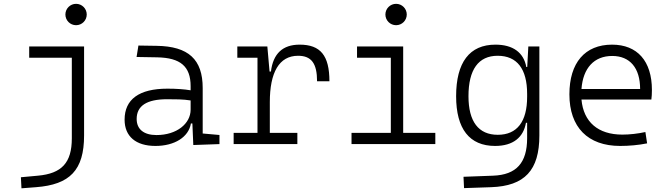

<svg xmlns="http://www.w3.org/2000/svg" viewBox="-20 -764 3556 1018"><path d="M93.8 234.4 170.9 228.5C350.1 214.8 425.8 138.7 425.8 -45.9V-517.6H134.8V-458H360.8V-30.3C360.8 99.1 307.1 156.2 180.7 167.5L90.8 175.8ZM383.3 -630.4C414.6 -630.4 439.9 -655.8 439.9 -687C439.9 -718.3 414.6 -743.7 383.3 -743.7C352.1 -743.7 326.7 -718.3 326.7 -687C326.7 -655.8 352.1 -630.4 383.3 -630.4Z M1004.9 4.9 1143.6 0V-48.3L1054.7 -56.2V-297.4C1054.7 -448.7 979.5 -518.6 810.5 -521L713.9 -522.5L704.1 -461.9L814 -460C936 -457.5 990.7 -412.6 990.7 -307.1V-285.2C957 -291 914.1 -293.9 867.7 -293.9C718.3 -293.9 640.6 -237.8 640.6 -129.4C640.6 -41 700.2 9.8 804.2 9.8C905.3 9.8 980.5 -37.1 992.2 -109.4H1000ZM990.7 -231.4V-182.6C990.7 -108.9 917.5 -47.9 809.6 -47.9C742.7 -47.9 704.6 -78.6 704.6 -133.3C704.6 -203.1 758.3 -237.8 865.7 -237.8C906.2 -237.8 952.6 -237.8 990.7 -231.4Z M1410.6 -222.7C1410.6 -379.4 1459.5 -468.3 1560.5 -468.3C1630.9 -468.3 1661.1 -428.2 1661.1 -333H1726.6C1726.6 -469.7 1679.2 -527.3 1568.8 -527.3C1479 -527.3 1428.2 -480 1416.5 -384.8H1409.2L1397.5 -517.6H1238.3V-458H1345.2V-59.6H1218.8V0H1556.6V-59.6H1410.6Z M1843.8 0H2288.1V-59.6H2117.7V-517.6H1873V-458H2052.2V-59.6H1843.8ZM2080.1 -630.4C2111.3 -630.4 2136.7 -655.8 2136.7 -687C2136.7 -718.3 2111.3 -743.7 2080.1 -743.7C2048.8 -743.7 2023.4 -718.3 2023.4 -687C2023.4 -655.8 2048.8 -630.4 2080.1 -630.4Z M2440.4 233.4 2584 228.5C2762.2 222.2 2839.8 138.7 2839.8 -45.9V-517.6H2781.2L2775.4 -408.7H2770.5C2756.8 -485.8 2699.2 -527.3 2606.9 -527.3C2469.7 -527.3 2398.4 -433.6 2398.4 -253.9C2398.4 -80.6 2469.2 9.8 2605 9.8C2701.7 9.8 2755.4 -36.6 2768.6 -112.8H2774.9V-30.3C2774.4 98.1 2719.2 163.1 2593.8 167.5L2437.5 173.3ZM2774.9 -266.1V-251C2774.9 -118.7 2721.7 -49.3 2619.1 -49.3C2517.1 -49.3 2463.9 -119.6 2463.9 -253.9C2463.9 -395 2516.6 -468.3 2618.7 -468.3C2721.2 -468.3 2774.9 -398.9 2774.9 -266.1Z M3268.1 9.8C3314.5 9.8 3365.7 5.4 3411.1 -3.9L3401.9 -64C3362.3 -55.2 3318.4 -50.3 3279.8 -50.3C3150.9 -50.3 3073.7 -117.2 3063 -236.3H3433.6C3435.5 -250 3436.5 -268.1 3436.5 -287.1C3436.5 -440.4 3358.9 -527.3 3225.1 -527.3C3081.5 -527.3 2999 -431.2 2999 -263.7C2999 -89.4 3096.7 9.8 3268.1 9.8ZM3063 -292C3071.3 -403.3 3129.9 -467.3 3226.1 -467.3C3319.8 -467.3 3374 -403.8 3374 -292Z"/></svg>

Font: Cascadia Code PL Light
Style: Regular
Weight: 300
Monospace: yes
Designer: Aaron Bell
Foundry: Saja Typeworks
Version: Version 2404.023